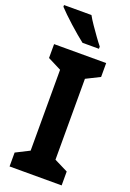

<svg xmlns="http://www.w3.org/2000/svg" viewBox="-174 -1059 711 1053"><g transform="rotate(20 181.0 -533.0)"><path d="M333 -66H29V-147L108 -187V-659L29 -699V-780H333V-699L253 -659V-187L333 -147ZM167 -1000Q179 -978 198 -950.5Q217 -923 236 -896.5Q255 -870 269 -853V-840H173Q156 -853 133 -872.5Q110 -892 85.5 -914Q61 -936 40.5 -956Q20 -976 7 -990V-1000Z"/></g></svg>

Font: Noto Sans Malayalam UI SemiCondensed
Style: Bold
Weight: 700
Width: 4
Designer: Jelle Bosma - Monotype Design Team
Foundry: Monotype Imaging Inc.
Version: Version 2.104; ttfautohint (v1.8.4.7-5d5b)